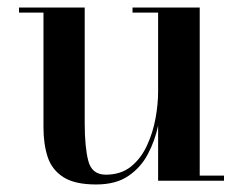

<svg xmlns="http://www.w3.org/2000/svg" viewBox="-20 -480 645 510"><path d="M205 -460V-152.5Q205 -89.5 214.5 -52.8Q224 -16 261 -16Q301 -16 327.8 -37.5Q354.5 -59 370.2 -93Q386 -127 393 -165Q400 -203 400 -236.5V-446.5H332V-460H510.5V-13.5H575V0H400V-146.5Q392 -107.5 373.2 -71.5Q354.5 -35.5 321.2 -12.8Q288 10 235.5 10Q178 10 147.8 -9.8Q117.5 -29.5 106.5 -63.5Q95.5 -97.5 95.5 -141V-446.5H30.5V-460Z"/></svg>

Font: Bodoni* 16 Medium
Style: Regular
Weight: 500
Version: Version 2.2